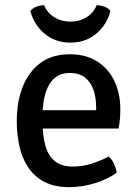

<svg xmlns="http://www.w3.org/2000/svg" viewBox="-20 -718 541 750"><path d="M106.5 -216V-287.5H355.5V-300.5Q355.5 -336.5 345.2 -366.8Q335 -397 312.2 -415Q289.5 -433 252.5 -433Q199.5 -433 173 -388.8Q146.5 -344.5 146.5 -268V-238Q146.5 -189.5 156.8 -150.8Q167 -112 192.5 -89.8Q218 -67.5 264.5 -67.5Q303 -67.5 338 -78.8Q373 -90 405 -106.5Q417.5 -95 425.8 -76.8Q434 -58.5 436 -43.5Q400.5 -18 351.2 -2.5Q302 13 250 13Q191.5 13 152 -8.2Q112.5 -29.5 89 -65.8Q65.5 -102 55.5 -148.5Q45.5 -195 45.5 -246Q45.5 -320.5 68.8 -379.2Q92 -438 138 -472Q184 -506 252.5 -506Q317 -506 361 -477.2Q405 -448.5 427.5 -400.2Q450 -352 450 -292.5Q450 -269.5 448.5 -252.8Q447 -236 443 -216ZM411.5 -675Q397 -620 355.2 -585.8Q313.5 -551.5 255 -551.5Q196.5 -551.5 155 -585.8Q113.5 -620 98.5 -675Q107.5 -686.5 122.5 -692Q137.5 -697.5 152.5 -697.5Q165 -667 192.8 -650.2Q220.5 -633.5 255 -633.5Q290 -633.5 317.5 -650.2Q345 -667 357.5 -697.5Q372.5 -697.5 387.8 -692Q403 -686.5 411.5 -675Z"/></svg>

Font: Signika Negative Light
Style: Regular
Weight: 400
Version: Version 2.001